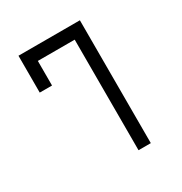

<svg xmlns="http://www.w3.org/2000/svg" viewBox="-150 -735 800 846"><g transform="rotate(-30 250.0 -312.5)"><path d="M312.5 -562.5V0H375Q375 0 375 -625H62.5V-437.5H125Q125 -437.5 125 -562.5Z"/></g></svg>

Font: CalcUnifontExMono
Style: Regular
Weight: 500
Version: Version 15.0.06